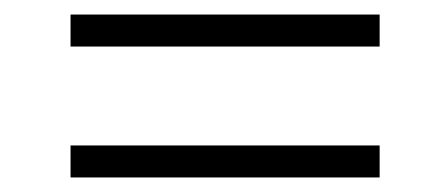

<svg xmlns="http://www.w3.org/2000/svg" viewBox="-20 -362 609 264"><path d="M77 -298V-342H502V-298ZM77 -118V-162H502V-118Z"/></svg>

Font: Ysabeau Infant Light
Style: Italic
Weight: 300
Italic angle: -12°
Designer: Christian Thalmann (Catharsis Fonts)
Version: Version 2.001;gftools[0.9.30]; featfreeze: ss01,ss02,lnum